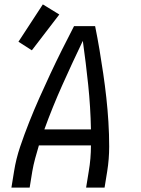

<svg xmlns="http://www.w3.org/2000/svg" viewBox="-20 -854 640 874"><path d="M32 0 44 -74Q53 -131 72 -187Q91 -243 113 -298.5Q135 -354 159.5 -409Q184 -464 209.5 -518.5Q235 -573 262 -627Q289 -681 317 -735H413Q424 -681 433 -627Q442 -573 450 -518.5Q458 -464 464 -409.5Q470 -355 473.5 -299Q477 -243 477 -186.5Q477 -130 468 -74L456 0H372L384 -74Q389 -103 391.5 -132.5Q394 -162 394 -192H157Q148 -162 140 -132.5Q132 -103 127 -74L115 0ZM394 -265Q392 -367 381.5 -467.5Q371 -568 357 -668Q309 -568 264 -467.5Q219 -367 182 -265ZM125 -625 64 -664 175 -834 250 -788Z"/></svg>

Font: Iosevka Curly Extended Oblique
Style: Regular
Weight: 400
Width: 7
Italic angle: -9°
Monospace: yes
Designer: Belleve Invis
Foundry: Belleve Invis
Version: Version 11.1.0; ttfautohint (v1.8.3)